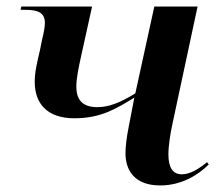

<svg xmlns="http://www.w3.org/2000/svg" viewBox="-20 -556 676 586"><path d="M469 10C535 10 586 -23 617 -54L612 -61C586 -40 560 -24 535 -24C507 -24 494 -45 494 -85C494 -111 500 -150 507 -181L583 -536H451L393 -271C344 -241 311 -229 277 -229C232 -229 213 -251 213 -292C213 -317 220 -350 227 -382L261 -536H45L43 -526H57C95 -526 117 -518 117 -486C117 -475 114 -457 108 -433L102 -403C93 -364 86 -337 86 -306C86 -242 122 -195 207 -195C290 -195 337 -226 390 -258L373 -170C366 -135 363 -107 363 -88C363 -39 388 10 469 10Z"/></svg>

Font: Noto Serif Display SemiBold
Style: Italic
Weight: 600
Italic angle: -12°
Designer: Monotype Design Team
Foundry: Monotype Imaging Inc.
Version: Version 2.009